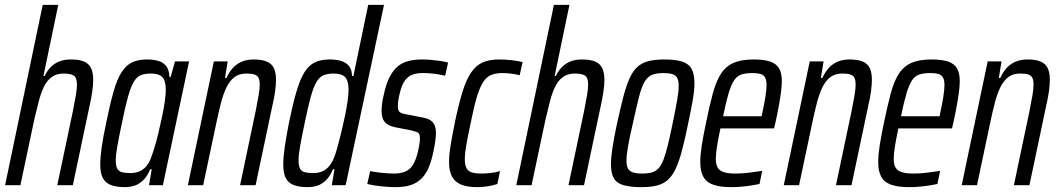

<svg xmlns="http://www.w3.org/2000/svg" viewBox="-20 -763 4357 791"><path d="M1 0 156 -743H220L159 -450H164Q173 -469 186.5 -484Q200 -499 221 -508.5Q242 -518 271 -518Q306 -518 326 -509.5Q346 -501 355 -482.5Q364 -464 364 -433Q364 -414 360 -386Q356 -358 349 -327L280 0H216L280 -304Q288 -344 292.5 -370.5Q297 -397 297 -414Q297 -443 284 -451.5Q271 -460 242 -460Q213 -460 193.5 -446Q174 -432 161.5 -406.5Q149 -381 140 -347Q131 -313 122 -274L64 0Z M495 8Q460 8 437.5 -0.5Q415 -9 404 -29Q393 -49 393 -85Q393 -115 399 -157Q405 -199 417 -255Q433 -333 447.5 -384.5Q462 -436 480.5 -465Q499 -494 524 -506Q549 -518 585 -518Q612 -518 632.5 -512Q653 -506 665 -490.5Q677 -475 678 -446H683L701 -510H759L651 0H594L605 -66H599Q586 -35 568.5 -19Q551 -3 532.5 2.5Q514 8 495 8ZM517 -50Q538 -50 554.5 -57Q571 -64 583.5 -79Q596 -94 604 -118Q610 -134 618 -160.5Q626 -187 633.5 -219Q641 -251 648 -284Q655 -317 659 -345.5Q663 -374 663 -393Q663 -430 649 -445Q635 -460 602 -460Q577 -460 560.5 -453.5Q544 -447 531.5 -426.5Q519 -406 507.5 -365Q496 -324 482 -255Q470 -198 463.5 -161.5Q457 -125 457 -103Q457 -80 463 -68.5Q469 -57 482.5 -53.5Q496 -50 517 -50Z M754 0 861 -510H918L907 -442H913Q923 -464 937.5 -481Q952 -498 974 -508Q996 -518 1025 -518Q1059 -518 1079 -509.5Q1099 -501 1108 -483Q1117 -465 1117 -434Q1117 -414 1113.5 -387.5Q1110 -361 1102 -327L1033 0H969L1033 -304Q1041 -344 1045.5 -370.5Q1050 -397 1050 -414Q1050 -434 1044.5 -443.5Q1039 -453 1027 -456.5Q1015 -460 995 -460Q965 -460 945.5 -445Q926 -430 913 -403Q900 -376 890.5 -339.5Q881 -303 872 -260L817 0Z M1249 8Q1213 8 1190.5 -0.5Q1168 -9 1157.5 -29Q1147 -49 1147 -85Q1147 -115 1153 -157Q1159 -199 1170 -255Q1186 -333 1201 -384.5Q1216 -436 1234 -465Q1252 -494 1277 -506Q1302 -518 1338 -518Q1368 -518 1388 -511Q1408 -504 1419 -489.5Q1430 -475 1430 -450H1436L1497 -743H1562L1404 0H1347L1358 -66H1352Q1339 -35 1321.5 -19Q1304 -3 1285.5 2.5Q1267 8 1249 8ZM1270 -50Q1292 -50 1308 -57Q1324 -64 1336.5 -79Q1349 -94 1358 -118Q1364 -134 1371.5 -161Q1379 -188 1386.5 -220Q1394 -252 1401 -284.5Q1408 -317 1412 -346Q1416 -375 1416 -393Q1416 -430 1402 -445Q1388 -460 1355 -460Q1331 -460 1314 -453.5Q1297 -447 1284.5 -426.5Q1272 -406 1260.5 -365Q1249 -324 1235 -255Q1223 -198 1216.5 -161.5Q1210 -125 1210 -103Q1210 -80 1216 -68.5Q1222 -57 1235.5 -53.5Q1249 -50 1270 -50Z M1609 8Q1588 8 1565.5 6Q1543 4 1524 1Q1505 -2 1493 -5L1505 -58Q1511 -57 1522.5 -55Q1534 -53 1547.5 -51.5Q1561 -50 1575.5 -49Q1590 -48 1604 -48Q1634 -48 1653.5 -58Q1673 -68 1684 -88.5Q1695 -109 1702 -139Q1705 -153 1707.5 -166.5Q1710 -180 1710 -193Q1710 -212 1702 -216.5Q1694 -221 1678 -225L1607 -239Q1578 -245 1565 -260.5Q1552 -276 1552 -306Q1552 -317 1554 -335Q1556 -353 1561 -372Q1570 -416 1584.5 -444.5Q1599 -473 1618 -489Q1637 -505 1662.5 -511.5Q1688 -518 1719 -518Q1739 -518 1759 -516Q1779 -514 1796.5 -511.5Q1814 -509 1826 -505L1814 -451Q1805 -453 1789.5 -456Q1774 -459 1756 -460.5Q1738 -462 1720 -462Q1698 -462 1679.5 -455.5Q1661 -449 1648 -431Q1635 -413 1627 -379Q1623 -363 1621 -350Q1619 -337 1619 -326Q1619 -308 1626 -302Q1633 -296 1649 -293L1721 -279Q1738 -276 1750 -269.5Q1762 -263 1769 -250Q1776 -237 1776 -213Q1776 -203 1773.5 -183.5Q1771 -164 1766 -141Q1758 -100 1745.5 -71.5Q1733 -43 1714.5 -25.5Q1696 -8 1670.5 0Q1645 8 1609 8Z M1948 8Q1904 8 1878.5 -3Q1853 -14 1841.5 -37Q1830 -60 1830 -95Q1830 -125 1836.5 -164.5Q1843 -204 1853 -254Q1869 -331 1884.5 -382Q1900 -433 1920 -463Q1940 -493 1968 -505.5Q1996 -518 2036 -518Q2062 -518 2088.5 -515Q2115 -512 2133 -507L2121 -453Q2107 -457 2087 -459.5Q2067 -462 2050 -462Q2022 -462 2003 -454Q1984 -446 1970 -424Q1956 -402 1944 -361.5Q1932 -321 1919 -256Q1908 -204 1901.5 -168Q1895 -132 1895 -107Q1895 -83 1902 -70Q1909 -57 1924.5 -52.5Q1940 -48 1963 -48Q1982 -48 2003 -50.5Q2024 -53 2040 -58L2029 -5Q2011 1 1989.5 4.5Q1968 8 1948 8Z M2107 0 2262 -743H2326L2265 -450H2270Q2279 -469 2292.5 -484Q2306 -499 2327 -508.5Q2348 -518 2377 -518Q2412 -518 2432 -509.5Q2452 -501 2461 -482.5Q2470 -464 2470 -433Q2470 -414 2466 -386Q2462 -358 2455 -327L2386 0H2322L2386 -304Q2394 -344 2398.5 -370.5Q2403 -397 2403 -414Q2403 -443 2390 -451.5Q2377 -460 2348 -460Q2319 -460 2299.5 -446Q2280 -432 2267.5 -406.5Q2255 -381 2246 -347Q2237 -313 2228 -274L2170 0Z M2622 8Q2577 8 2549 0Q2521 -8 2509 -28.5Q2497 -49 2497 -86Q2497 -115 2503.5 -156.5Q2510 -198 2522 -254Q2536 -318 2548 -364Q2560 -410 2573.5 -440Q2587 -470 2605.5 -487Q2624 -504 2651 -511Q2678 -518 2716 -518Q2762 -518 2789.5 -509.5Q2817 -501 2829 -479.5Q2841 -458 2841 -420Q2841 -392 2834 -351Q2827 -310 2815 -254Q2802 -190 2790 -144.5Q2778 -99 2764.5 -69.5Q2751 -40 2732.5 -23Q2714 -6 2687.5 1Q2661 8 2622 8ZM2625 -48Q2649 -48 2665 -52.5Q2681 -57 2692.5 -69Q2704 -81 2713 -104Q2722 -127 2731 -163.5Q2740 -200 2751 -254Q2763 -312 2769.5 -349Q2776 -386 2776 -409Q2776 -431 2770 -442Q2764 -453 2750 -457.5Q2736 -462 2713 -462Q2684 -462 2666 -454.5Q2648 -447 2635.5 -426Q2623 -405 2612.5 -363.5Q2602 -322 2587 -254Q2574 -198 2567.5 -161Q2561 -124 2561 -100Q2561 -79 2567.5 -68Q2574 -57 2588.5 -52.5Q2603 -48 2625 -48Z M2994 8Q2947 8 2918.5 -2Q2890 -12 2877.5 -35Q2865 -58 2865 -95Q2865 -124 2871 -163Q2877 -202 2888 -254Q2903 -327 2916.5 -377.5Q2930 -428 2950 -459Q2970 -490 3002 -504Q3034 -518 3085 -518Q3127 -518 3152.5 -509.5Q3178 -501 3189.5 -481.5Q3201 -462 3201 -429Q3201 -410 3197.5 -383Q3194 -356 3188 -323.5Q3182 -291 3174 -255L3169 -234H2948Q2939 -191 2934 -160.5Q2929 -130 2929 -108Q2929 -85 2937 -72Q2945 -59 2963 -53.5Q2981 -48 3009 -48Q3025 -48 3044.5 -49.5Q3064 -51 3084 -54Q3104 -57 3120 -59L3109 -5Q3096 -2 3076.5 1Q3057 4 3035.5 6Q3014 8 2994 8ZM2959 -284H3118L3122 -305Q3128 -332 3133 -362Q3138 -392 3138 -412Q3138 -434 3131.5 -444.5Q3125 -455 3112.5 -458.5Q3100 -462 3080 -462Q3052 -462 3034 -456Q3016 -450 3004 -431.5Q2992 -413 2981.5 -378Q2971 -343 2959 -284Z M3209 0 3316 -510H3373L3362 -442H3368Q3378 -464 3392.5 -481Q3407 -498 3429 -508Q3451 -518 3480 -518Q3514 -518 3534 -509.5Q3554 -501 3563 -483Q3572 -465 3572 -434Q3572 -414 3568.5 -387.5Q3565 -361 3557 -327L3488 0H3424L3488 -304Q3496 -344 3500.5 -370.5Q3505 -397 3505 -414Q3505 -434 3499.5 -443.5Q3494 -453 3482 -456.5Q3470 -460 3450 -460Q3420 -460 3400.5 -445Q3381 -430 3368 -403Q3355 -376 3345.5 -339.5Q3336 -303 3327 -260L3272 0Z M3727 8Q3680 8 3651.5 -2Q3623 -12 3610.5 -35Q3598 -58 3598 -95Q3598 -124 3604 -163Q3610 -202 3621 -254Q3636 -327 3649.5 -377.5Q3663 -428 3683 -459Q3703 -490 3735 -504Q3767 -518 3818 -518Q3860 -518 3885.5 -509.5Q3911 -501 3922.5 -481.5Q3934 -462 3934 -429Q3934 -410 3930.5 -383Q3927 -356 3921 -323.5Q3915 -291 3907 -255L3902 -234H3681Q3672 -191 3667 -160.5Q3662 -130 3662 -108Q3662 -85 3670 -72Q3678 -59 3696 -53.5Q3714 -48 3742 -48Q3758 -48 3777.5 -49.5Q3797 -51 3817 -54Q3837 -57 3853 -59L3842 -5Q3829 -2 3809.5 1Q3790 4 3768.5 6Q3747 8 3727 8ZM3692 -284H3851L3855 -305Q3861 -332 3866 -362Q3871 -392 3871 -412Q3871 -434 3864.5 -444.5Q3858 -455 3845.5 -458.5Q3833 -462 3813 -462Q3785 -462 3767 -456Q3749 -450 3737 -431.5Q3725 -413 3714.5 -378Q3704 -343 3692 -284Z M3942 0 4049 -510H4106L4095 -442H4101Q4111 -464 4125.5 -481Q4140 -498 4162 -508Q4184 -518 4213 -518Q4247 -518 4267 -509.5Q4287 -501 4296 -483Q4305 -465 4305 -434Q4305 -414 4301.5 -387.5Q4298 -361 4290 -327L4221 0H4157L4221 -304Q4229 -344 4233.5 -370.5Q4238 -397 4238 -414Q4238 -434 4232.5 -443.5Q4227 -453 4215 -456.5Q4203 -460 4183 -460Q4153 -460 4133.5 -445Q4114 -430 4101 -403Q4088 -376 4078.5 -339.5Q4069 -303 4060 -260L4005 0Z"/></svg>

Font: Saira ExtraCondensed
Style: Italic
Weight: 400
Width: 2
Italic angle: -12°
Designer: Hector Gatti with collaboration of the Omnibus-Type team
Foundry: Omnibus-Type
Version: Version 1.101